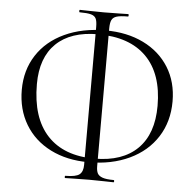

<svg xmlns="http://www.w3.org/2000/svg" viewBox="-56 -782 948 937"><g transform="rotate(5 418.0 -313.0)"><path d="M297 88Q349 88 366.5 74Q384 60 384 27V-649Q384 -677 377.5 -690Q371 -703 353 -708Q335 -713 297 -713Q295 -713 295 -719Q295 -725 297 -725Q329 -725 347 -724L415 -723L488 -724Q505 -725 534 -725Q537 -725 537 -719Q537 -713 534 -713Q497 -713 479 -707.5Q461 -702 454.5 -688Q448 -674 448 -647V27Q448 50 454.5 62.5Q461 75 479.5 81.5Q498 88 534 88Q537 88 537 93.5Q537 99 534 99Q505 99 487 98L415 97L347 98Q329 99 297 99Q295 99 295 93.5Q295 88 297 88ZM49 -312Q49 -408 96.5 -481.5Q144 -555 231 -595.5Q318 -636 431 -636Q537 -636 617.5 -596.5Q698 -557 742.5 -485.5Q787 -414 787 -319Q787 -220 739 -145Q691 -70 604 -29Q517 12 403 12Q298 12 217.5 -28.5Q137 -69 93 -142.5Q49 -216 49 -312ZM716 -291Q716 -448 633.5 -531Q551 -614 396 -614Q263 -614 191.5 -545Q120 -476 120 -346Q120 -181 200.5 -94.5Q281 -8 432 -8Q569 -8 642.5 -81Q716 -154 716 -291Z"/></g></svg>

Font: Cormorant Infant
Style: Regular
Weight: 400
Designer: Christian Thalmann (Catharsis Fonts)
Foundry: Catharsis Fonts
Version: Version 4.000